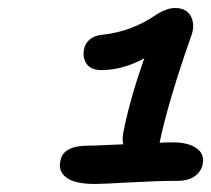

<svg xmlns="http://www.w3.org/2000/svg" viewBox="-20 -852 528 480"><path d="M217.8 -392.1Q166.5 -392.1 145.8 -408.2Q125 -424.3 130.9 -449.2Q136.7 -487.8 200.2 -487.8Q212.9 -487.8 243.2 -489.3Q273.4 -490.7 288.1 -491.2Q285.2 -504.9 288.1 -520Q304.7 -604.5 340.8 -706.1Q286.6 -676.8 232.9 -676.8Q207.5 -676.8 196.8 -691.9Q186 -707 189.9 -728Q192.4 -743.2 204.1 -753.2Q215.8 -763.2 235.8 -765.1Q309.1 -772.9 370.1 -814.9Q396.5 -832 418 -832Q447.3 -832 458 -809.6Q468.8 -787.1 456.1 -756.8Q399.9 -595.7 378.9 -495.1Q391.1 -496.1 412.1 -496.1Q450.2 -496.1 470.9 -481.7Q491.7 -467.3 486.8 -441.9Q482.9 -422.9 466.8 -411.4Q450.7 -399.9 423.8 -399.9Q374 -399.9 304.4 -396Q234.9 -392.1 217.8 -392.1Z"/></svg>

Font: Shantell Sans Irregular Bouncy
Style: Italic
Weight: 500
Italic angle: -11.31°
Designer: Stephen Nixon, Anya Danilova, Shantell Martin
Foundry: Arrow Type
Version: Version 1.006;[9816181b4]